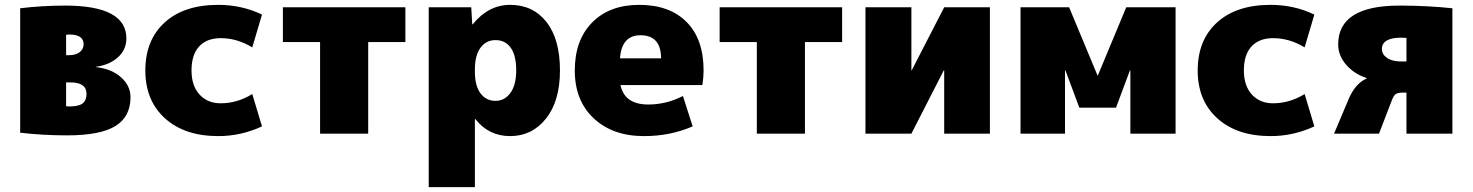

<svg xmlns="http://www.w3.org/2000/svg" viewBox="-20 -550 6059 790"><path d="M252 -113Q254 -113 258.5 -112.5Q263 -112 265 -112Q304 -112 320 -124.5Q336 -137 336 -164Q336 -211 269 -211H252ZM252 -323H265Q292 -323 308 -335.5Q324 -348 324 -368Q324 -408 265 -408Q263 -408 258.5 -407.5Q254 -407 252 -407ZM517 -150Q517 -70 455 -31.5Q393 7 256 7Q157 7 63 -4V-516Q154 -527 248 -527Q500 -527 500 -392Q500 -346 465.5 -314.5Q431 -283 374 -275V-274Q439 -267 478 -232Q517 -197 517 -150Z M1018 -163 1058 -30Q972 10 878 10Q740 10 659 -63Q578 -136 578 -260Q578 -385 657.5 -457.5Q737 -530 878 -530Q975 -530 1058 -490L1018 -355Q956 -393 888 -393Q831 -393 799.5 -359Q768 -325 768 -260Q768 -197 801 -161Q834 -125 888 -125Q956 -125 1018 -163Z M1648 -520V-377H1495V0H1297V-377H1144V-520Z M1919 -520 1923 -450H1925Q1990 -530 2079 -530Q2173 -530 2228.5 -459.5Q2284 -389 2284 -260Q2284 -134 2226.5 -62Q2169 10 2079 10Q1991 10 1936 -60H1934V220H1744V-520ZM2104 -260Q2104 -322 2081.5 -353.5Q2059 -385 2019 -385Q1980 -385 1957 -353.5Q1934 -322 1934 -265V-255Q1934 -197 1957 -166Q1980 -135 2019 -135Q2056 -135 2080 -167.5Q2104 -200 2104 -260Z M2531 -310H2700Q2700 -405 2615 -405Q2538 -405 2531 -310ZM2533 -200Q2550 -120 2647 -120Q2722 -120 2790 -155L2830 -30Q2738 10 2630 10Q2501 10 2423 -63Q2345 -136 2345 -260Q2345 -385 2416.5 -457.5Q2488 -530 2610 -530Q2735 -530 2805 -459.5Q2875 -389 2875 -260Q2875 -233 2870 -200Z M3445 -520V-377H3292V0H3094V-377H2941V-520Z M3731 -260 3865 -520H4053V0H3865V-260H3863L3730 0H3541V-520H3730V-260Z M4629 -260 4572 -107H4421L4364 -260H4362V0H4179V-520H4379L4496 -239H4497L4614 -520H4817V0H4631V-260Z M5348 -163 5388 -30Q5302 10 5208 10Q5070 10 4989 -63Q4908 -136 4908 -260Q4908 -385 4987.5 -457.5Q5067 -530 5208 -530Q5305 -530 5388 -490L5348 -355Q5286 -393 5218 -393Q5161 -393 5129.5 -359Q5098 -325 5098 -260Q5098 -197 5131 -161Q5164 -125 5218 -125Q5286 -125 5348 -163Z M5767 -394Q5763 -394 5756 -394.5Q5749 -395 5746 -395Q5666 -395 5666 -348Q5666 -326 5687.5 -311.5Q5709 -297 5746 -297H5767ZM5767 -169H5755Q5732 -169 5723 -163Q5714 -157 5706 -135L5654 0H5469L5529 -142Q5556 -206 5603 -227V-229Q5551 -246 5518.5 -284Q5486 -322 5486 -367Q5486 -527 5738 -527Q5852 -527 5956 -516V0H5767Z"/></svg>

Font: Mplus 1p Black
Style: Regular
Weight: 900
Version: Version 1.061